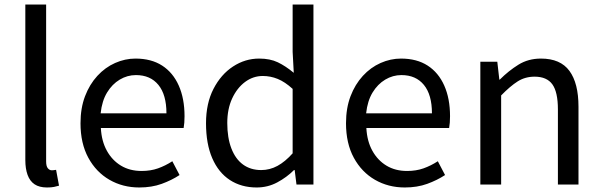

<svg xmlns="http://www.w3.org/2000/svg" viewBox="-20 -816 2662 849"><path d="M188 13Q154 13 133 -1Q112 -15 102 -42.5Q92 -70 92 -108V-796H184V-102Q184 -81 191.5 -72Q199 -63 209 -63Q213 -63 217 -63.5Q221 -64 228 -65L241 5Q231 8 219 10.5Q207 13 188 13Z M596 13Q523 13 464 -21Q405 -55 370.5 -118.5Q336 -182 336 -271Q336 -338 356 -390.5Q376 -443 410.5 -480.5Q445 -518 489 -537.5Q533 -557 579 -557Q649 -557 697 -526Q745 -495 770.5 -437.5Q796 -380 796 -302Q796 -287 795 -274Q794 -261 792 -250H426Q429 -192 452.5 -149.5Q476 -107 515 -83.5Q554 -60 606 -60Q646 -60 678.5 -71.5Q711 -83 742 -103L774 -42Q739 -19 695 -3Q651 13 596 13ZM425 -315H716Q716 -397 680.5 -440.5Q645 -484 581 -484Q543 -484 509.5 -464Q476 -444 453.5 -407Q431 -370 425 -315Z M1115 13Q1047 13 996.5 -20Q946 -53 918.5 -116.5Q891 -180 891 -271Q891 -359 924 -423Q957 -487 1010.5 -522Q1064 -557 1126 -557Q1174 -557 1208.5 -540.5Q1243 -524 1279 -494L1274 -587V-796H1366V0H1291L1283 -64H1280Q1248 -32 1206 -9.5Q1164 13 1115 13ZM1135 -64Q1173 -64 1207 -82.5Q1241 -101 1274 -138V-423Q1240 -454 1208 -467Q1176 -480 1142 -480Q1099 -480 1063.5 -453.5Q1028 -427 1006.5 -380.5Q985 -334 985 -272Q985 -207 1003 -160Q1021 -113 1054.5 -88.5Q1088 -64 1135 -64Z M1770 13Q1697 13 1638 -21Q1579 -55 1544.5 -118.5Q1510 -182 1510 -271Q1510 -338 1530 -390.5Q1550 -443 1584.5 -480.5Q1619 -518 1663 -537.5Q1707 -557 1753 -557Q1823 -557 1871 -526Q1919 -495 1944.5 -437.5Q1970 -380 1970 -302Q1970 -287 1969 -274Q1968 -261 1966 -250H1600Q1603 -192 1626.5 -149.5Q1650 -107 1689 -83.5Q1728 -60 1780 -60Q1820 -60 1852.5 -71.5Q1885 -83 1916 -103L1948 -42Q1913 -19 1869 -3Q1825 13 1770 13ZM1599 -315H1890Q1890 -397 1854.5 -440.5Q1819 -484 1755 -484Q1717 -484 1683.5 -464Q1650 -444 1627.5 -407Q1605 -370 1599 -315Z M2104 0V-543H2179L2188 -464H2190Q2229 -503 2272.5 -530Q2316 -557 2372 -557Q2458 -557 2498 -502.5Q2538 -448 2538 -344V0H2447V-332Q2447 -409 2422.5 -443Q2398 -477 2344 -477Q2302 -477 2269 -456Q2236 -435 2196 -394V0Z"/></svg>

Font: Noto Sans JP Thin
Style: Regular
Weight: 400
Version: Version 2.004-H2;hotconv 1.0.118;makeotfexe 2.5.65603